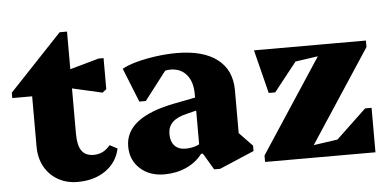

<svg xmlns="http://www.w3.org/2000/svg" viewBox="-48 -748 1742 856"><g transform="rotate(-5 823.0 -320.0)"><path d="M267 16Q218 16 179.5 -6Q141 -28 119.5 -67Q98 -106 98 -157V-460L141 -382H9V-406L245 -656H278V-199Q278 -147 295 -122.5Q312 -98 349 -98Q393 -98 423 -135L457 -117Q444 -56 393 -20Q342 16 267 16ZM412 -371 215 -416V-470L408 -524H430V-385Z M878 13 834 -61H821V-330Q821 -384 794.5 -415.5Q768 -447 722 -447Q695 -447 671.5 -433Q648 -419 634 -394V-494H737L601 -317H572L511 -469Q535 -483 575.5 -494Q616 -505 663.5 -511.5Q711 -518 756 -518Q874 -518 937.5 -469.5Q1001 -421 1001 -330V-105L958 -183L1060 -77V-53L905 13ZM655 16Q589 16 547 -22.5Q505 -61 505 -122Q505 -252 728 -295L841 -317V-260L777 -244Q734 -234 713.5 -213.5Q693 -193 693 -161Q693 -127 710.5 -108.5Q728 -90 759 -90Q804 -90 836 -113V-61H826Q798 -24 753.5 -4Q709 16 655 16Z M1107 0V-29L1416 -500H1602V-471L1293 0ZM1233 0V-42L1533 -85L1421 -56L1572 -199H1601V0ZM1150 -305 1101 -500H1475V-462L1175 -419L1289 -444L1179 -305Z"/></g></svg>

Font: Platypi Light ExtraBold
Style: Regular
Weight: 800
Version: Version 1.200